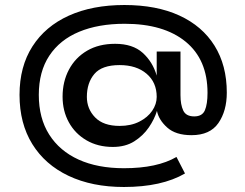

<svg xmlns="http://www.w3.org/2000/svg" viewBox="-20 -702 979 767"><path d="M431 -115Q371 -115 325.5 -141.5Q280 -168 255 -213.5Q230 -259 230 -316Q230 -376 255.5 -424Q281 -472 328 -499.5Q375 -527 440 -527Q510 -527 550 -491Q590 -455 606 -400V-496H701V-322Q701 -284 712 -260.5Q723 -237 756 -237Q788 -237 798.5 -261.5Q809 -286 809 -331Q809 -464 721.5 -535.5Q634 -607 478 -607Q373 -607 296 -575Q219 -543 177 -479.5Q135 -416 135 -323Q135 -230 176.5 -164.5Q218 -99 294 -64.5Q370 -30 475 -30Q608 -30 685 -75L719 -9Q626 45 475 45Q348 45 254 0.5Q160 -44 109 -126.5Q58 -209 58 -323Q58 -436 109.5 -516.5Q161 -597 255 -639.5Q349 -682 477 -682Q605 -682 696.5 -640Q788 -598 837 -519.5Q886 -441 886 -332Q886 -259 852.5 -210.5Q819 -162 745 -162Q682 -162 648 -192.5Q614 -223 607 -259Q597 -226 574.5 -193Q552 -160 516.5 -137.5Q481 -115 431 -115ZM458 -199Q503 -199 536.5 -216Q570 -233 588 -259.5Q606 -286 606 -315Q606 -373 565.5 -407.5Q525 -442 458 -442Q387 -442 357 -406.5Q327 -371 327 -315Q327 -267 360 -233Q393 -199 458 -199Z"/></svg>

Font: Syne Medium
Style: Regular
Weight: 500
Designer: Lucas Descroix
Foundry: Bonjour Monde
Version: Version 2.200; ttfautohint (v1.8.4)